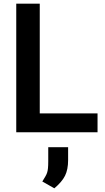

<svg xmlns="http://www.w3.org/2000/svg" viewBox="-20 -731 581 1061"><path d="M519 0H162.6V-104.5H519ZM199.7 0H69.8V-710.9H199.7ZM356.4 153.8Q356.4 205.6 339.4 240Q322.3 274.4 280.3 309.6L213.9 272Q223.6 255.9 230.2 244.9Q236.8 233.9 240.2 223.6Q243.7 213.4 245.1 198.5Q246.6 183.6 246.6 159.2V82.5H356.4Z"/></svg>

Font: Heebo SemiBold
Style: Regular
Weight: 600
Designer: Oded Ezer
Foundry: Ezer Type House
Version: Version 3.100